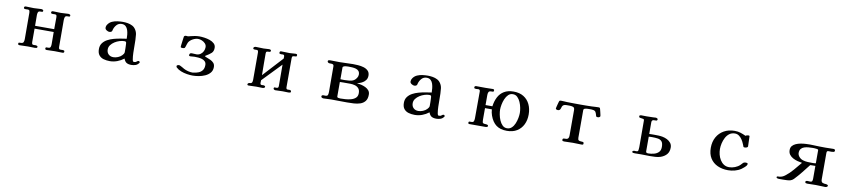

<svg xmlns="http://www.w3.org/2000/svg" viewBox="14 -1500 10972 2480"><g transform="rotate(10 5500.0 -260.0)"><path d="M816 -17Q816 -5 810 -1.5Q804 2 793 2Q768 2 743 1Q718 0 692 0Q666 0 639.5 1.5Q613 3 586 3Q579 3 573 -0.5Q567 -4 567 -13Q567 -30 580 -30Q593 -30 604 -30Q627 -30 632.5 -46.5Q638 -63 638 -82Q638 -123 637.5 -162.5Q637 -202 637 -242H386V-67Q386 -52 390.5 -42Q395 -32 412 -32Q419 -32 425.5 -32.5Q432 -33 439 -33Q445 -33 454.5 -29Q464 -25 464 -17Q464 -4 454.5 -1Q445 2 434 2Q411 2 387 1Q363 0 340 0Q312 0 285 1.5Q258 3 230 3Q223 3 217 -0.5Q211 -4 211 -13Q211 -28 221.5 -29Q232 -30 242 -30Q270 -30 277.5 -46Q285 -62 285 -85Q285 -171 284.5 -256.5Q284 -342 284 -427Q284 -444 280 -457Q276 -470 254 -470Q248 -470 241.5 -469.5Q235 -469 229 -469Q221 -469 212.5 -471.5Q204 -474 204 -485Q204 -496 210.5 -500Q217 -504 227 -504Q253 -504 279 -502.5Q305 -501 331 -501Q356 -501 380 -503.5Q404 -506 429 -506Q436 -506 446 -502Q456 -498 456 -489Q456 -473 443.5 -472.5Q431 -472 420 -472Q397 -472 391 -455.5Q385 -439 385 -420Q385 -385 385.5 -349.5Q386 -314 386 -279H637Q637 -318 637.5 -357Q638 -396 638 -434Q638 -449 634 -459.5Q630 -470 612 -470Q605 -470 598.5 -469.5Q592 -469 585 -469Q577 -469 568.5 -471.5Q560 -474 560 -485Q560 -504 581 -504Q607 -504 633 -502.5Q659 -501 684 -501Q709 -501 734 -503.5Q759 -506 784 -506Q791 -506 801 -502Q811 -498 811 -489Q811 -473 798 -472.5Q785 -472 774 -472Q750 -472 744 -454Q738 -436 738 -417Q738 -329 738.5 -242Q739 -155 739 -67Q739 -53 743 -42.5Q747 -32 764 -32Q771 -32 777.5 -32.5Q784 -33 791 -33Q799 -33 807.5 -30.5Q816 -28 816 -17Z M1586 -172Q1586 -177 1586 -192.5Q1586 -208 1585 -225.5Q1584 -243 1583.5 -257Q1583 -271 1581 -273Q1576 -281 1570.5 -282.5Q1565 -284 1556 -284Q1528 -284 1495 -274Q1462 -264 1432 -245Q1402 -226 1382.5 -200Q1363 -174 1363 -142Q1363 -102 1387.5 -78.5Q1412 -55 1451 -55Q1480 -55 1511 -67.5Q1542 -80 1562 -101Q1570 -109 1578 -121Q1586 -133 1586 -144ZM1799 -48Q1799 -43 1795 -39Q1778 -15 1752 -6Q1726 3 1697 3Q1658 3 1634.5 -11Q1611 -25 1598 -63Q1558 -32 1511 -14.5Q1464 3 1414 3Q1370 3 1332.5 -8Q1295 -19 1272.5 -47.5Q1250 -76 1250 -127Q1250 -173 1273 -204.5Q1296 -236 1333.5 -256.5Q1371 -277 1415.5 -289Q1460 -301 1503.5 -308Q1547 -315 1581 -320Q1581 -345 1578 -375Q1575 -405 1566 -433Q1557 -461 1537.5 -479Q1518 -497 1485 -497Q1445 -497 1419 -468.5Q1393 -440 1383 -403Q1382 -399 1381 -393.5Q1380 -388 1377 -383Q1371 -375 1362.5 -371.5Q1354 -368 1344 -368Q1328 -368 1307.5 -381Q1287 -394 1287 -413Q1287 -438 1302 -458Q1323 -488 1356 -502.5Q1389 -517 1426 -521.5Q1463 -526 1496 -526Q1527 -526 1559 -520.5Q1591 -515 1619.5 -500.5Q1648 -486 1666 -457Q1685 -428 1689 -393.5Q1693 -359 1694 -325Q1695 -290 1695 -255Q1695 -220 1696 -185Q1696 -175 1696.5 -154.5Q1697 -134 1699 -110.5Q1701 -87 1704.5 -68.5Q1708 -50 1714 -44Q1718 -41 1727 -41Q1748 -41 1759.5 -52.5Q1771 -64 1784 -64Q1789 -64 1794 -58.5Q1799 -53 1799 -48Z M2753 -154Q2753 -109 2727.5 -79Q2702 -49 2663 -31.5Q2624 -14 2581 -6.5Q2538 1 2502 1Q2467 1 2425.5 -5.5Q2384 -12 2346 -27Q2308 -42 2282 -67Q2276 -73 2276 -85Q2276 -93 2286.5 -97.5Q2297 -102 2304 -102Q2315 -102 2332 -92Q2343 -87 2356 -79Q2369 -71 2378 -66Q2402 -53 2433 -45Q2464 -37 2491 -37Q2498 -37 2501 -38Q2539 -42 2570.5 -54.5Q2602 -67 2621 -92.5Q2640 -118 2640 -161Q2640 -190 2624 -207Q2608 -224 2583.5 -231.5Q2559 -239 2532.5 -241Q2506 -243 2485 -243Q2471 -243 2457 -241Q2443 -239 2429 -239Q2424 -239 2417.5 -241Q2411 -243 2411 -250Q2411 -281 2440 -281Q2456 -281 2471 -279.5Q2486 -278 2502 -278Q2532 -278 2555 -294Q2578 -310 2590.5 -335.5Q2603 -361 2603 -389Q2603 -416 2585 -436Q2567 -456 2541 -467Q2515 -478 2491 -478Q2458 -478 2421.5 -458.5Q2385 -439 2368 -410Q2364 -403 2358.5 -385.5Q2353 -368 2348 -352.5Q2343 -337 2340 -334Q2334 -330 2327 -328.5Q2320 -327 2313 -327Q2306 -327 2296 -328.5Q2286 -330 2286 -340Q2286 -345 2288.5 -366.5Q2291 -388 2294.5 -413.5Q2298 -439 2300.5 -458.5Q2303 -478 2304 -479Q2312 -487 2316.5 -488.5Q2321 -490 2331 -490Q2336 -490 2341 -489Q2346 -488 2351 -488Q2359 -488 2367.5 -490.5Q2376 -493 2383 -495Q2413 -503 2443 -508Q2473 -513 2504 -513Q2530 -513 2566.5 -508Q2603 -503 2638 -491Q2673 -479 2696.5 -457Q2720 -435 2720 -400Q2720 -355 2694 -331.5Q2668 -308 2633 -288Q2630 -286 2623.5 -282.5Q2617 -279 2617 -274Q2617 -270 2625.5 -266.5Q2634 -263 2637 -262Q2664 -252 2690.5 -240Q2717 -228 2735 -208Q2753 -188 2753 -154Z M3789 -19Q3789 -4 3779.5 -1.5Q3770 1 3758 1Q3739 1 3720 0Q3701 -1 3682 -1Q3658 -1 3634 0.5Q3610 2 3586 2Q3579 2 3570 -3.5Q3561 -9 3561 -16Q3561 -33 3573 -32.5Q3585 -32 3596 -32Q3612 -32 3617 -39.5Q3622 -47 3622 -62Q3622 -132 3621.5 -201Q3621 -270 3621 -340L3383 -93Q3383 -85 3382.5 -76Q3382 -67 3382 -59Q3382 -48 3386 -41Q3390 -34 3403 -34Q3409 -34 3414.5 -34.5Q3420 -35 3426 -35Q3432 -35 3440.5 -31Q3449 -27 3449 -19Q3449 -8 3438.5 -3.5Q3428 1 3418 1Q3398 1 3377.5 0Q3357 -1 3337 -1Q3312 -1 3287 0.5Q3262 2 3236 2Q3218 2 3218 -13Q3218 -18 3226 -25Q3234 -32 3238 -32Q3267 -32 3274 -45Q3281 -58 3281 -84V-436Q3281 -449 3277.5 -459.5Q3274 -470 3257 -470Q3252 -470 3246.5 -469.5Q3241 -469 3236 -469Q3229 -469 3220.5 -471.5Q3212 -474 3212 -484Q3212 -495 3222 -500.5Q3232 -506 3242 -506Q3268 -506 3293.5 -504.5Q3319 -503 3344 -503Q3362 -503 3380.5 -505Q3399 -507 3418 -507Q3425 -507 3433.5 -503.5Q3442 -500 3442 -492Q3442 -477 3433 -474.5Q3424 -472 3411.5 -472.5Q3399 -473 3390 -468.5Q3381 -464 3381 -445Q3381 -374 3381.5 -302.5Q3382 -231 3383 -160L3622 -420Q3622 -426 3622.5 -432Q3623 -438 3623 -444Q3623 -455 3619 -462.5Q3615 -470 3602 -470Q3596 -470 3590.5 -469.5Q3585 -469 3579 -469Q3572 -469 3563.5 -471.5Q3555 -474 3555 -484Q3555 -494 3559 -500Q3563 -506 3574 -506Q3602 -506 3629.5 -504.5Q3657 -503 3685 -503Q3705 -503 3725 -505.5Q3745 -508 3765 -508Q3773 -508 3779 -505Q3785 -502 3785 -492Q3785 -477 3775.5 -474.5Q3766 -472 3753.5 -472.5Q3741 -473 3731.5 -468Q3722 -463 3722 -443V-61Q3722 -51 3726 -42.5Q3730 -34 3743 -34Q3749 -34 3754.5 -34.5Q3760 -35 3766 -35Q3772 -35 3780.5 -31Q3789 -27 3789 -19Z M4655 -148Q4655 -188 4636.5 -209.5Q4618 -231 4588.5 -240Q4559 -249 4525 -249H4477Q4455 -249 4433 -249Q4411 -249 4389 -248V-60Q4389 -45 4405 -42Q4421 -39 4431 -39Q4460 -39 4497.5 -41.5Q4535 -44 4571.5 -54Q4608 -64 4631.5 -86Q4655 -108 4655 -148ZM4614 -384Q4614 -414 4599.5 -430.5Q4585 -447 4562 -453.5Q4539 -460 4513.5 -461.5Q4488 -463 4466 -463Q4457 -463 4439 -462Q4421 -461 4405.5 -455.5Q4390 -450 4390 -437V-284Q4404 -284 4417 -283.5Q4430 -283 4443 -283Q4472 -283 4507.5 -286.5Q4543 -290 4568 -306Q4586 -318 4600 -340Q4614 -362 4614 -384ZM4786 -151Q4786 -96 4761.5 -65.5Q4737 -35 4698 -22Q4659 -9 4614 -6.5Q4569 -4 4528 -4Q4476 -4 4423 -5Q4370 -6 4317 -6Q4292 -6 4267 -4Q4242 -2 4217 -2Q4209 -2 4197.5 -7Q4186 -12 4186 -22Q4186 -34 4193.5 -38Q4201 -42 4211 -42Q4217 -42 4222.5 -41.5Q4228 -41 4233 -41Q4262 -41 4267.5 -57.5Q4273 -74 4273 -97Q4273 -181 4272.5 -265Q4272 -349 4272 -433Q4272 -450 4263 -455.5Q4254 -461 4241 -461.5Q4228 -462 4216 -462Q4206 -462 4197 -468.5Q4188 -475 4188 -486Q4188 -497 4199.5 -499.5Q4211 -502 4218 -502Q4250 -502 4280.5 -501Q4311 -500 4342 -500Q4386 -500 4429.5 -502.5Q4473 -505 4516 -505Q4545 -505 4583 -502.5Q4621 -500 4656.5 -489.5Q4692 -479 4715.5 -456Q4739 -433 4739 -392Q4739 -356 4719.5 -331Q4700 -306 4670.5 -291.5Q4641 -277 4609 -271Q4635 -268 4665 -261Q4695 -254 4723 -240.5Q4751 -227 4768.5 -205.5Q4786 -184 4786 -151Z M5586 -172Q5586 -177 5586 -192.5Q5586 -208 5585 -225.5Q5584 -243 5583.5 -257Q5583 -271 5581 -273Q5576 -281 5570.5 -282.5Q5565 -284 5556 -284Q5528 -284 5495 -274Q5462 -264 5432 -245Q5402 -226 5382.5 -200Q5363 -174 5363 -142Q5363 -102 5387.5 -78.5Q5412 -55 5451 -55Q5480 -55 5511 -67.5Q5542 -80 5562 -101Q5570 -109 5578 -121Q5586 -133 5586 -144ZM5799 -48Q5799 -43 5795 -39Q5778 -15 5752 -6Q5726 3 5697 3Q5658 3 5634.5 -11Q5611 -25 5598 -63Q5558 -32 5511 -14.5Q5464 3 5414 3Q5370 3 5332.5 -8Q5295 -19 5272.5 -47.5Q5250 -76 5250 -127Q5250 -173 5273 -204.5Q5296 -236 5333.5 -256.5Q5371 -277 5415.5 -289Q5460 -301 5503.5 -308Q5547 -315 5581 -320Q5581 -345 5578 -375Q5575 -405 5566 -433Q5557 -461 5537.5 -479Q5518 -497 5485 -497Q5445 -497 5419 -468.5Q5393 -440 5383 -403Q5382 -399 5381 -393.5Q5380 -388 5377 -383Q5371 -375 5362.5 -371.5Q5354 -368 5344 -368Q5328 -368 5307.5 -381Q5287 -394 5287 -413Q5287 -438 5302 -458Q5323 -488 5356 -502.5Q5389 -517 5426 -521.5Q5463 -526 5496 -526Q5527 -526 5559 -520.5Q5591 -515 5619.5 -500.5Q5648 -486 5666 -457Q5685 -428 5689 -393.5Q5693 -359 5694 -325Q5695 -290 5695 -255Q5695 -220 5696 -185Q5696 -175 5696.5 -154.5Q5697 -134 5699 -110.5Q5701 -87 5704.5 -68.5Q5708 -50 5714 -44Q5718 -41 5727 -41Q5748 -41 5759.5 -52.5Q5771 -64 5784 -64Q5789 -64 5794 -58.5Q5799 -53 5799 -48Z M6748 -257Q6748 -285 6741 -323Q6734 -361 6718.5 -397Q6703 -433 6678.5 -457Q6654 -481 6618 -481Q6583 -481 6558.5 -457Q6534 -433 6518.5 -396.5Q6503 -360 6496 -322Q6489 -284 6489 -257Q6489 -230 6496 -192Q6503 -154 6518.5 -118Q6534 -82 6558.5 -58Q6583 -34 6618 -34Q6654 -34 6679 -57.5Q6704 -81 6719 -117Q6734 -153 6741 -191Q6748 -229 6748 -257ZM6864 -257Q6864 -183 6835.5 -125Q6807 -67 6753 -34Q6699 -1 6622 -1Q6535 -1 6482 -40.5Q6429 -80 6400 -161Q6393 -181 6389 -201Q6385 -221 6384 -241H6294V-88Q6294 -53 6303.5 -45.5Q6313 -38 6347 -38Q6353 -38 6362.5 -34Q6372 -30 6372 -22Q6372 -9 6362 -6Q6352 -3 6341 -3Q6289 -3 6236.5 -3Q6184 -3 6131 -3Q6115 -3 6115 -18Q6115 -35 6128 -35Q6141 -35 6152 -35Q6178 -35 6183.5 -52.5Q6189 -70 6189 -90Q6189 -178 6189.5 -265.5Q6190 -353 6190 -441Q6190 -467 6166 -467Q6159 -467 6152 -466Q6145 -465 6137 -465Q6129 -465 6120 -467.5Q6111 -470 6111 -481Q6111 -501 6135 -501Q6165 -501 6195.5 -500.5Q6226 -500 6256 -500Q6280 -500 6303.5 -501Q6327 -502 6351 -502Q6359 -502 6364.5 -498.5Q6370 -495 6370 -486Q6370 -469 6358 -468Q6346 -467 6334 -467Q6309 -467 6301.5 -451.5Q6294 -436 6294 -414V-281H6384Q6393 -350 6420.5 -403Q6448 -456 6498 -486Q6548 -516 6622 -516Q6700 -516 6754 -482.5Q6808 -449 6836 -390.5Q6864 -332 6864 -257Z M7780 -399Q7780 -390 7770 -384Q7760 -378 7752 -378Q7747 -378 7739.5 -379Q7732 -380 7728 -384Q7726 -387 7725 -390.5Q7724 -394 7723 -397Q7717 -423 7707 -440.5Q7697 -458 7667 -461Q7658 -463 7649 -463Q7640 -463 7631 -463Q7620 -463 7600 -462.5Q7580 -462 7564 -456.5Q7548 -451 7548 -434V-73Q7548 -47 7560 -40Q7572 -33 7587.5 -33Q7603 -33 7615 -30.5Q7627 -28 7627 -12Q7627 1 7620.5 3.5Q7614 6 7603 6Q7575 6 7546.5 4.5Q7518 3 7489 3Q7461 3 7433 4.5Q7405 6 7376 6Q7366 6 7357.5 3.5Q7349 1 7349 -12Q7349 -26 7357.5 -29Q7366 -32 7378 -31.5Q7390 -31 7402 -33Q7414 -35 7422.5 -46Q7431 -57 7431 -83V-410Q7431 -414 7431 -418Q7431 -422 7430 -426Q7429 -439 7423.5 -446Q7418 -453 7404 -457Q7385 -462 7364.5 -462Q7344 -462 7324 -462Q7298 -462 7285.5 -453.5Q7273 -445 7268.5 -433Q7264 -421 7260.5 -408.5Q7257 -396 7249 -387.5Q7241 -379 7222 -379Q7215 -379 7205.5 -383.5Q7196 -388 7196 -397Q7196 -400 7200 -416Q7204 -432 7209 -451.5Q7214 -471 7218.5 -485.5Q7223 -500 7224 -500Q7231 -506 7244 -506Q7265 -506 7285.5 -504.5Q7306 -503 7327 -502Q7372 -501 7417.5 -500.5Q7463 -500 7508 -500Q7543 -500 7578.5 -500.5Q7614 -501 7649 -502Q7671 -503 7692 -504.5Q7713 -506 7735 -506Q7741 -506 7745.5 -505.5Q7750 -505 7755 -501Q7756 -501 7760 -486.5Q7764 -472 7768.5 -453Q7773 -434 7776.5 -418Q7780 -402 7780 -399Z M8631 -143Q8631 -194 8612 -215.5Q8593 -237 8560 -242Q8527 -247 8486 -247Q8475 -247 8463.5 -246.5Q8452 -246 8441 -245V-52Q8441 -39 8450.5 -35Q8460 -31 8471 -31Q8508 -31 8545 -40.5Q8582 -50 8606.5 -74Q8631 -98 8631 -143ZM8745 -155Q8745 -101 8717 -67.5Q8689 -34 8639 -16Q8606 -5 8568.5 -3Q8531 -1 8496 -1Q8468 -1 8439.5 -2Q8411 -3 8382 -3Q8362 -3 8341 -2.5Q8320 -2 8300 -2Q8291 -2 8278 -4Q8265 -6 8265 -19Q8265 -24 8273 -28.5Q8281 -33 8285 -33Q8293 -33 8300 -32.5Q8307 -32 8314 -32Q8332 -32 8336.5 -39Q8341 -46 8342 -62Q8344 -76 8344 -90.5Q8344 -105 8344 -119Q8344 -200 8343.5 -280.5Q8343 -361 8343 -442Q8343 -455 8332.5 -458.5Q8322 -462 8308.5 -462.5Q8295 -463 8284.5 -466.5Q8274 -470 8274 -482Q8274 -493 8280.5 -496.5Q8287 -500 8296 -500Q8315 -500 8333.5 -499.5Q8352 -499 8371 -499Q8392 -499 8412.5 -500Q8433 -501 8454 -501Q8463 -501 8472.5 -502Q8482 -503 8491 -503Q8496 -503 8505.5 -498Q8515 -493 8515 -487Q8515 -468 8500 -467Q8485 -466 8471 -466Q8441 -466 8441 -435V-281Q8458 -282 8476 -282Q8494 -282 8511 -282Q8537 -282 8564 -281Q8591 -280 8617 -275Q8648 -269 8677 -254.5Q8706 -240 8725.5 -215.5Q8745 -191 8745 -155Z M9760 -119Q9760 -108 9752 -97Q9742 -84 9724.5 -69Q9707 -54 9693 -44Q9656 -19 9611.5 -7.5Q9567 4 9523 4Q9446 4 9385 -24Q9324 -52 9289.5 -107Q9255 -162 9255 -243Q9255 -323 9288.5 -383.5Q9322 -444 9382.5 -478Q9443 -512 9523 -512Q9565 -512 9599 -501Q9633 -490 9670 -473Q9679 -480 9689.5 -482.5Q9700 -485 9711 -485Q9715 -485 9718.5 -482.5Q9722 -480 9722 -475Q9722 -443 9724 -410.5Q9726 -378 9726 -346Q9726 -333 9711.5 -328Q9697 -323 9687 -323Q9682 -323 9677.5 -323.5Q9673 -324 9669 -327Q9665 -337 9661.5 -347Q9658 -357 9653 -367Q9643 -393 9626 -418.5Q9609 -444 9585.5 -461.5Q9562 -479 9531 -479Q9489 -479 9459 -456.5Q9429 -434 9410.5 -398.5Q9392 -363 9383 -323.5Q9374 -284 9374 -249Q9374 -214 9383 -177Q9392 -140 9411.5 -108Q9431 -76 9460.5 -56.5Q9490 -37 9531 -37Q9568 -37 9606.5 -52Q9645 -67 9671 -92Q9679 -99 9689.5 -111.5Q9700 -124 9708 -128Q9715 -132 9722.5 -132.5Q9730 -133 9738 -133Q9746 -133 9753 -130.5Q9760 -128 9760 -119Z M10626 -454Q10626 -463 10609.5 -466Q10593 -469 10575 -469.5Q10557 -470 10551 -470Q10526 -470 10497 -467.5Q10468 -465 10442 -456.5Q10416 -448 10400 -428.5Q10384 -409 10384 -375Q10384 -361 10390 -347.5Q10396 -334 10406 -323Q10426 -300 10456 -290.5Q10486 -281 10519.5 -279.5Q10553 -278 10580 -278Q10591 -278 10603 -278.5Q10615 -279 10626 -281ZM10841 -485Q10841 -469 10825.5 -466Q10810 -463 10798 -463Q10789 -463 10779.5 -463.5Q10770 -464 10761 -464Q10745 -464 10741 -456Q10737 -448 10737 -434V-90Q10737 -56 10756.5 -47.5Q10776 -39 10805 -39Q10810 -39 10820 -34Q10830 -29 10830 -23Q10830 -13 10819.5 -7Q10809 -1 10800 -1Q10769 -1 10738 -3Q10707 -5 10675 -5Q10647 -5 10618.5 -4Q10590 -3 10562 -3Q10552 -3 10543 -6Q10534 -9 10534 -21Q10534 -31 10541.5 -34.5Q10549 -38 10556 -38Q10566 -38 10575 -37Q10584 -36 10594 -36Q10617 -36 10621.5 -49.5Q10626 -63 10626 -81V-247L10559 -246Q10516 -191 10473 -137Q10430 -83 10382 -33Q10364 -15 10341 -8Q10324 -3 10298 -1.5Q10272 0 10245.5 0Q10219 0 10200 0Q10195 0 10185 -0.5Q10175 -1 10166.5 -4.5Q10158 -8 10158 -16Q10158 -26 10166 -28Q10172 -30 10179 -29Q10186 -28 10192 -29Q10232 -33 10266 -60Q10319 -101 10362.5 -152.5Q10406 -204 10449 -256Q10420 -260 10388 -268.5Q10356 -277 10327.5 -292.5Q10299 -308 10281 -332Q10263 -356 10263 -392Q10263 -425 10281 -446Q10299 -467 10328 -479.5Q10357 -492 10390.5 -498Q10424 -504 10456 -505.5Q10488 -507 10511 -507Q10520 -507 10528.5 -506.5Q10537 -506 10546 -506Q10589 -504 10631 -503Q10673 -502 10716 -502Q10741 -502 10765 -503Q10789 -504 10814 -504Q10825 -504 10833 -500.5Q10841 -497 10841 -485Z"/></g></svg>

Font: Kaisei HarunoUmi
Style: Bold
Weight: 700
Designer: Font-Kai, 金井和夫
Foundry: KAZUO KANAI
Version: Version 5.003